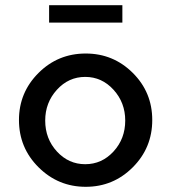

<svg xmlns="http://www.w3.org/2000/svg" viewBox="-20 -713 650 739"><path d="M451 -693V-626H169V-693ZM310 -507Q203 -507 128 -432Q53 -357 53 -251Q53 -144 128.5 -69Q204 6 310 6Q416 6 491 -69Q566 -144 566 -251Q566 -358 491 -432.5Q416 -507 310 -507ZM154 -249Q154 -318 199 -367.5Q244 -417 308 -417Q372 -417 417 -367.5Q462 -318 462 -249Q462 -179 417 -130Q372 -81 308 -81Q244 -81 199 -130Q154 -179 154 -249Z"/></svg>

Font: Simpel Medium
Style: Regular
Weight: 500
Designer: Janko Jovanovic
Version: Version 1.048;PS 001.048;hotconv 1.0.88;makeotf.lib2.5.64775